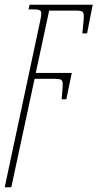

<svg xmlns="http://www.w3.org/2000/svg" viewBox="-54 -556 414 816"><path d="M117 -468Q124 -500 120 -508Q116 -516 92 -516H67L72 -536H340L316 -414H296L299 -445Q303 -478 302 -491.5Q301 -505 293.5 -508Q286 -511 268 -511H155L98 -246H251L228 -134H208L210 -158Q213 -188 212.5 -201Q212 -214 204.5 -217.5Q197 -221 179 -221H93L-6 240H-34Z"/></svg>

Font: Noto Serif ExtraCondensed Thin
Style: Italic
Weight: 100
Width: 2
Italic angle: -12°
Designer: Monotype Design Team
Foundry: Monotype Imaging Inc.
Version: Version 2.013